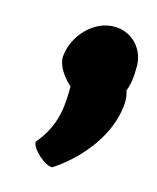

<svg xmlns="http://www.w3.org/2000/svg" viewBox="-44 -320 273 334"><g transform="rotate(10 92.0 -153.0)"><path d="M54 -216C52 -200 62 -182 76 -167C73 -137 70 -98 33 -62C31 -50 56 -23 69 -23C116 -48 165 -96 174 -154C175 -162 175 -170 173 -177C179 -189 182 -203 183 -216C189 -252 164 -283 128 -283C93 -283 60 -252 54 -216Z"/></g></svg>

Font: Ampere
Style: CndIta
Weight: 400
Version: Version 1